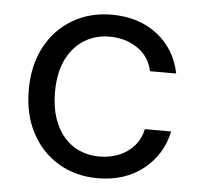

<svg xmlns="http://www.w3.org/2000/svg" viewBox="-44 -570 662 627"><g transform="rotate(5 287.0 -256.0)"><path d="M298 12Q226 12 169.5 -21.5Q113 -55 81 -115.5Q49 -176 49 -256Q49 -337 81 -397Q113 -457 169.5 -490.5Q226 -524 298 -524Q387 -524 447.5 -477Q508 -430 524 -351H438Q428 -399 388.5 -425.5Q349 -452 297 -452Q252 -452 215.5 -430Q179 -408 157 -364.5Q135 -321 135 -256Q135 -208 147.5 -171Q160 -134 182 -109Q204 -84 233.5 -71.5Q263 -59 297 -59Q332 -59 361.5 -71Q391 -83 411 -106Q431 -129 438 -161H524Q508 -84 447.5 -36Q387 12 298 12Z"/></g></svg>

Font: DM Sans 12pt
Style: Regular
Weight: 400
Version: Version 4.004;gftools[0.9.30]